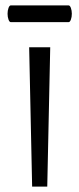

<svg xmlns="http://www.w3.org/2000/svg" viewBox="-20 -691 291 711"><path d="M8 0ZM88 -516H166L155 0H99ZM234 -671Q239 -671 242.5 -661.5Q246 -652 246 -640Q246 -628 242.5 -618.5Q239 -609 234 -609H20Q15 -609 11.5 -618.5Q8 -628 8 -640Q8 -652 11.5 -661.5Q15 -671 20 -671Z"/></svg>

Font: Combo
Style: Regular
Weight: 400
Designer: Eduardo Rodriguez Tunni
Foundry: Eduardo Rodriguez Tunni
Version: Version 1.001